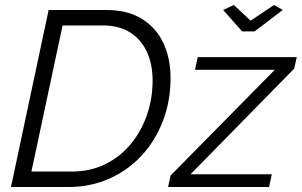

<svg xmlns="http://www.w3.org/2000/svg" viewBox="-20 -750 1210 770"><path d="M875 -710 918 -730 985 -667 1079 -730 1114 -710 1001 -624H951ZM175 -710H405Q493 -710 550.5 -673.5Q608 -637 636 -575.5Q664 -514 664 -438Q664 -344 633 -264Q602 -184 547 -125Q492 -66 417 -33Q342 0 254 0H24ZM267 -62Q342 -62 402 -91.5Q462 -121 504.5 -172.5Q547 -224 569.5 -289.5Q592 -355 592 -427Q592 -491 569.5 -541Q547 -591 502.5 -619.5Q458 -648 391 -648H231L106 -62ZM664 -46 1082 -470H762L773 -521H1170L1160 -475L744 -51H1070L1059 0H654Z"/></svg>

Font: Raleway
Style: Italic
Weight: 400
Italic angle: -12°
Designer: Matt McInerney, Pablo Impallari, Rodrigo Fuenzalida
Foundry: Matt McInerney, Pablo Impallari, Rodrigo Fuenzalida
Version: Version 4.026